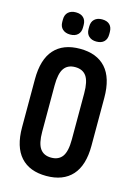

<svg xmlns="http://www.w3.org/2000/svg" viewBox="-126 -900 686 973"><g transform="rotate(15 217.0 -414.0)"><path d="M216.5 6Q128.3 6 81.6 -46Q34.8 -98.1 34.8 -200.8V-452.6Q34.8 -556.9 81.6 -609Q128.3 -661 216.5 -661Q304.8 -661 351.8 -609Q398.8 -556.9 398.8 -452.6V-200.8Q398.8 -98.1 351.8 -46Q304.8 6 216.5 6ZM216.5 -90.1Q256.1 -90.1 275.3 -117.1Q294.5 -144.1 294.5 -205.8V-448.2Q294.5 -510.9 275.3 -537.9Q256.1 -564.9 216.5 -564.9Q177.6 -564.9 158.4 -537.9Q139.2 -510.9 139.2 -448.2V-205.8Q139.2 -144.1 158.4 -117.1Q177.6 -90.1 216.5 -90.1ZM148.1 -717.5Q123 -717.5 108.2 -731.2Q93.4 -744.8 93.4 -769.1V-781.7Q93.4 -806.8 108.2 -820.3Q123 -833.9 148.1 -833.9Q173.9 -833.9 188.1 -820.3Q202.3 -806.8 202.3 -781.7V-769.1Q202.3 -744.8 188.1 -731.2Q173.9 -717.5 148.1 -717.5ZM285.4 -717.5Q260.9 -717.5 246.1 -731.2Q231.4 -744.8 231.4 -769.1V-781.7Q231.4 -806.8 246.1 -820.3Q260.9 -833.9 285.4 -833.9Q311.8 -833.9 325.7 -820.3Q339.6 -806.8 339.6 -781.7V-769.1Q339.6 -744.8 325.7 -731.2Q311.8 -717.5 285.4 -717.5Z"/></g></svg>

Font: Sofia Sans Extra Condensed
Style: Regular
Weight: 400
Designer: Botio Nikoltchev, Ani Petrova
Foundry: lettersoup
Version: Version 4.101